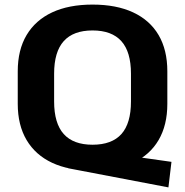

<svg xmlns="http://www.w3.org/2000/svg" viewBox="-20 -730 803 833"><path d="M275.7 0 327.4 -84 723.9 -27.8 710.7 83ZM381.5 10.1Q278.6 10.1 206.2 -23.7Q133.9 -57.5 95.4 -122.4Q57 -187.2 57 -279.3V-420.7Q57 -513.3 95.4 -577.9Q133.9 -642.5 206.2 -676.3Q278.6 -710.1 381.5 -710.1Q484.9 -710.1 557.5 -676.3Q630.1 -642.5 668.1 -577.9Q706 -513.3 706 -420.7V-279.3Q706 -187.2 668.1 -122.4Q630.1 -57.5 557.5 -23.7Q484.9 10.1 381.5 10.1ZM381.5 -102.1Q465.3 -102.1 506.8 -148.5Q548.2 -194.9 548.2 -289.7V-410.3Q548.2 -505.1 506.5 -551.5Q464.8 -597.9 381.5 -597.9Q298.1 -597.9 256.5 -551.5Q214.8 -505.1 214.8 -410.3V-289.7Q214.8 -194.9 256.5 -148.5Q298.1 -102.1 381.5 -102.1Z"/></svg>

Font: Pathway Extreme 8pt Thin
Style: Regular
Weight: 100
Version: Version 1.001;gftools[0.9.26]